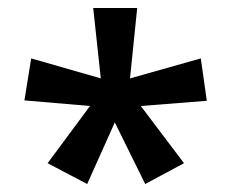

<svg xmlns="http://www.w3.org/2000/svg" viewBox="-20 -819 579 480"><path d="M323 -799 305 -623 482 -673 497 -567 332 -554 440 -411 343 -359 267 -513 198 -359 99 -411 205 -554 41 -568 58 -673 232 -623 213 -799Z"/></svg>

Font: Noto Sans Sinhala UI SemiCondensed SemiBold
Style: Regular
Weight: 600
Width: 4
Designer: Jelle Bosma - Monotype Design Team
Foundry: Monotype Imaging Inc.
Version: Version 2.006; ttfautohint (v1.8.4.7-5d5b)